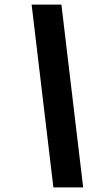

<svg xmlns="http://www.w3.org/2000/svg" viewBox="-20 -728 475 838"><path d="M343 90H213L118 -708H248Z"/></svg>

Font: Atkinson Hyperlegible Next
Style: Bold Italic
Weight: 700
Italic angle: -12°
Designer: Elliott Scott, Megan Eiswerth, Linus Boman, Theodore Petrosky, Letters from Sweden
Foundry: Applied Design Works, Letters from Sweden
Version: Version 2.001